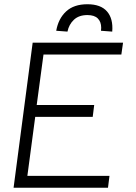

<svg xmlns="http://www.w3.org/2000/svg" viewBox="-20 -885 639 905"><path d="M134 -684H560L552 -628H185L153 -390H424L417 -334H146L109 -56H496L489 0H44ZM509 -736 456 -740Q457 -745 457 -754Q457 -782 441 -798Q425 -814 392 -814Q352 -814 328.5 -792Q305 -770 298 -736L245 -740Q255 -797 291.5 -831Q328 -865 392 -865Q455 -865 484.5 -831Q514 -797 509 -736Z"/></svg>

Font: Bellota Text
Style: Italic
Weight: 400
Italic angle: -7.5°
Designer: Kemie Guaida
Foundry: Kemie Guaida
Version: Version 4.001